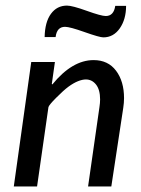

<svg xmlns="http://www.w3.org/2000/svg" viewBox="-20 -673 509 693"><path d="M178.2 -449.2 167 -370.1 168.9 -368.2Q240.7 -456.1 317.9 -456.1Q370.1 -456.1 398.9 -417.7Q427.7 -379.4 427.7 -318.8Q427.7 -301.8 424.8 -283.2L381.8 0H297.9L338.9 -286.1Q341.3 -301.3 341.3 -314Q341.3 -349.1 326.7 -367.7Q312 -386.2 290 -386.2Q277.3 -386.2 261.5 -379.9Q245.6 -373.5 227.5 -360.4Q209.5 -347.2 182.9 -320.3Q156.2 -293.5 154.8 -286.1L113.8 0H29.8L92.8 -449.2ZM396 -651.9H435.1Q435.1 -603.5 412.4 -570.8Q389.6 -538.1 353 -538.1Q339.4 -538.1 285.6 -557.1Q231.9 -576.2 214.8 -576.2Q185.1 -576.2 180.7 -539.1H141.1Q142.1 -593.3 163.8 -623Q185.5 -652.8 221.7 -652.8Q240.7 -652.8 293 -634Q345.2 -615.2 361.8 -615.2Q390.6 -615.2 396 -651.9Z"/></svg>

Font: Myanmar Pyu Pro
Style: Regular
Weight: 400
Designer: Khon Soe Zaw Thu
Foundry: PaOh Unicode
Version: Version 2.00 April 29, 2017